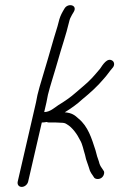

<svg xmlns="http://www.w3.org/2000/svg" viewBox="-20 -707 473 754"><path d="M65.3 27C76.8 27 87.9 17.7 90.6 6L144.2 -226H145.2C150.5 -226 156.7 -226.7 163.6 -228C166 -226.7 168.8 -226 172.2 -226H199.2C206.5 -226 213.4 -225.7 219.9 -225C230.9 -225 236.5 -223.2 242.6 -219C264.5 -206.6 283.9 -178.4 294.2 -157C304 -141.5 307.7 -117.8 313.9 -99L317.9 -82C320.4 -72.7 325 -63.2 327.5 -54L333.3 -36C336.4 -29.3 340.3 -23 344.9 -17L350.1 -9C353.3 -5.7 357.9 -4 363.9 -4C375.9 -4 385.8 -12.1 388.5 -24C389.9 -30 389 -34.7 385.8 -38L380.6 -46C374.8 -53.5 370.5 -62.3 368.6 -72C366 -81.7 361.4 -90.7 359.3 -101L355 -117C339.5 -164.7 325.9 -210.3 288.6 -241C273.3 -255.3 261.9 -263.7 234.4 -266C257.4 -280.1 283.6 -298.3 303.2 -317C332.7 -341 363.1 -368.2 387.9 -398C399.8 -410.7 410.8 -427.9 421.6 -440C431.5 -450.4 429.1 -463.3 421.7 -468.5C401.3 -482.7 383.3 -452.2 372.9 -437C362.4 -424.8 352.9 -413.1 341.6 -401C322.1 -380 299.8 -362.9 278.4 -344C257.5 -325.3 232.5 -308.2 208.9 -294C194.4 -284.2 175.6 -267 154.6 -267H153.6L162.4 -305C164.6 -314.3 166.5 -324.3 168.3 -335C170.5 -344.3 173 -353.7 175.8 -363L184.7 -393C191.7 -416.5 199.6 -441 206.8 -467C220.7 -517.6 239.9 -571.4 251.1 -620C254.1 -633 256.6 -638 262.8 -649L269.4 -660C286 -687.4 247.2 -696.4 233.6 -674L227.1 -663C219 -648.7 214.1 -637.3 209.9 -619C205.7 -600.7 197.1 -576.5 191.6 -557C177.3 -506.2 159.3 -445.8 144.4 -396L135.5 -366C132.4 -355.3 129.6 -344.7 127.1 -334C125.5 -324 123.6 -314.3 121.4 -305L49.6 6C46.9 17.7 53.8 27 65.3 27Z"/></svg>

Font: HoneyBee
Style: SeLitIt
Weight: 300
Foundry: Cannot Into Space Fonts
Version: Version 0.89